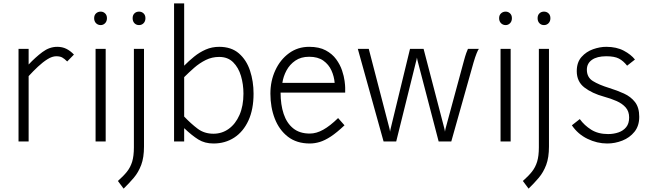

<svg xmlns="http://www.w3.org/2000/svg" viewBox="-20 -840 3863 1140"><path d="M90 0V-550H150V-457Q190.5 -500 232 -531Q273.5 -562 320 -562Q350 -562 373.8 -550.2Q397.5 -538.5 419 -516L379 -475Q362 -492 348.8 -499Q335.5 -506 314 -506Q290 -506 262 -488.5Q234 -471 205.2 -444Q176.5 -417 150 -388V0Z M578 -691Q561.5 -691 550.2 -702.2Q539 -713.5 539 -732Q539 -750 550.2 -760.5Q561.5 -771 578 -771Q593 -771 604 -760.5Q615 -750 615 -732Q615 -713.5 604 -702.2Q593 -691 578 -691ZM547.5 0V-550H607.5V0Z M805.5 -691Q789 -691 778.2 -702.2Q767.5 -713.5 767.5 -732Q767.5 -750 778.2 -760.5Q789 -771 805.5 -771Q821.5 -771 832.5 -760.5Q843.5 -750 843.5 -732Q843.5 -713.5 832.5 -702.2Q821.5 -691 805.5 -691ZM714 280 680 234.5Q712.5 206 733.5 179.8Q754.5 153.5 764.8 119.8Q775 86 775 35V-550H835V30Q835 95.5 818.5 139.2Q802 183 774.5 215.5Q747 248 714 280Z M1247.5 12Q1196 12 1158 -11.5Q1120 -35 1073.5 -79V0H1013.5V-820H1073.5V-450Q1101 -478 1132.8 -503.8Q1164.5 -529.5 1201.5 -545.8Q1238.5 -562 1281.5 -562Q1353.5 -562 1398.5 -523Q1443.5 -484 1464.5 -420.5Q1485.5 -357 1485.5 -284Q1485.5 -190.5 1455 -124.2Q1424.5 -58 1370.8 -23Q1317 12 1247.5 12ZM1247.5 -46Q1298 -46 1338.2 -75Q1378.5 -104 1402 -157.5Q1425.5 -211 1425.5 -284Q1425.5 -339 1410.8 -389Q1396 -439 1364.2 -470.5Q1332.5 -502 1281.5 -502Q1238.5 -502 1201.8 -483.8Q1165 -465.5 1133.2 -437.8Q1101.5 -410 1073.5 -382V-148Q1114 -105.5 1153.5 -75.8Q1193 -46 1247.5 -46Z M1819.5 12Q1741.5 12 1689.5 -28.2Q1637.5 -68.5 1611.5 -135.8Q1585.5 -203 1585.5 -284Q1585.5 -359.5 1614.8 -422.8Q1644 -486 1696 -524Q1748 -562 1815.5 -562Q1875 -562 1914 -541Q1953 -520 1976.2 -488Q1999.5 -456 2011 -421.5Q2022.5 -387 2026 -359.2Q2029.5 -331.5 2029.5 -320V-290H1646Q1646 -218.5 1664.2 -163.8Q1682.5 -109 1720.8 -78Q1759 -47 1819.5 -47Q1858.5 -47 1899.2 -69.8Q1940 -92.5 1987.5 -139L2025.5 -96Q1979.5 -52.5 1944 -29.2Q1908.5 -6 1878.5 3Q1848.5 12 1819.5 12ZM1656.5 -348H1967Q1964 -386 1948 -421.5Q1932 -457 1899.8 -480Q1867.5 -503 1815.5 -503Q1767 -503 1733.5 -480Q1700 -457 1681 -421.5Q1662 -386 1656.5 -348Z M2257.5 0 2104.5 -550H2169.5L2291.5 -80.5Q2293 -75 2294.2 -68.8Q2295.5 -62.5 2296 -58Q2296.5 -62.5 2297.8 -68.8Q2299 -75 2300.5 -80.5L2414.5 -550H2495L2617.5 -80.5Q2619 -75 2620.2 -68.8Q2621.5 -62.5 2622 -58Q2622.5 -62.5 2623.8 -68.8Q2625 -75 2626.5 -80.5L2734.5 -479Q2742 -507 2748.5 -525.2Q2755 -543.5 2758.5 -550H2823.5Q2819 -545.5 2810.2 -524Q2801.5 -502.5 2791.5 -468.5L2659.5 0H2584.5L2461 -473Q2459.5 -478.5 2458 -485.5Q2456.5 -492.5 2455.5 -498Q2455 -492.5 2453.2 -485.8Q2451.5 -479 2450 -473.5L2332.5 0Z M2982.5 -691Q2966 -691 2954.8 -702.2Q2943.5 -713.5 2943.5 -732Q2943.5 -750 2954.8 -760.5Q2966 -771 2982.5 -771Q2997.5 -771 3008.5 -760.5Q3019.5 -750 3019.5 -732Q3019.5 -713.5 3008.5 -702.2Q2997.5 -691 2982.5 -691ZM2952 0V-550H3012V0Z M3210 -691Q3193.5 -691 3182.8 -702.2Q3172 -713.5 3172 -732Q3172 -750 3182.8 -760.5Q3193.5 -771 3210 -771Q3226 -771 3237 -760.5Q3248 -750 3248 -732Q3248 -713.5 3237 -702.2Q3226 -691 3210 -691ZM3118.5 280 3084.5 234.5Q3117 206 3138 179.8Q3159 153.5 3169.2 119.8Q3179.5 86 3179.5 35V-550H3239.5V30Q3239.5 95.5 3223 139.2Q3206.5 183 3179 215.5Q3151.5 248 3118.5 280Z M3585.5 12Q3525 12 3468 -15.8Q3411 -43.5 3375.5 -96L3422.5 -133Q3449.5 -95.5 3490.5 -69.8Q3531.5 -44 3590.5 -44Q3623.5 -44 3652 -53.8Q3680.5 -63.5 3698 -85Q3715.5 -106.5 3715.5 -142.5Q3715.5 -178.5 3695.2 -201.8Q3675 -225 3641 -240Q3607 -255 3566.5 -266Q3495.5 -285.5 3450 -320.5Q3404.5 -355.5 3404.5 -417.5Q3404.5 -470 3432.8 -501.8Q3461 -533.5 3501.5 -547.8Q3542 -562 3579.5 -562Q3640.5 -562 3683.8 -539Q3727 -516 3750 -486.5L3703.5 -450Q3681 -478.5 3654.8 -492.2Q3628.5 -506 3579.5 -506Q3525 -506 3494.8 -484.8Q3464.5 -463.5 3464.5 -426Q3464.5 -381 3500.2 -358.8Q3536 -336.5 3597.5 -317.5Q3644.5 -303 3685 -284.5Q3725.5 -266 3750.5 -233.8Q3775.5 -201.5 3775.5 -146.5Q3775.5 -92.5 3747.2 -57.5Q3719 -22.5 3675.2 -5.2Q3631.5 12 3585.5 12Z"/></svg>

Font: Junction Light
Style: Regular
Weight: 300
Designer: Caroline Hadilaksono
Foundry: Caroline Hadilaksono, Tyler Finck, The League of Moveable Type
Version: Version 2.000; ttfautohint (v1.8.3)